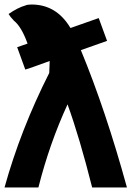

<svg xmlns="http://www.w3.org/2000/svg" viewBox="-28 -813 582 850"><path d="M271 -351Q191 -177 142 17H-8Q63 -239 190 -490Q192 -528 192 -543Q105 -511 84 -505L48 -604Q54 -606 69.5 -611.5Q85 -617 94 -620Q67 -695 34 -721Q16 -740 10 -751Q50 -779 85 -789Q93 -793 112 -793Q222 -793 284 -689L409 -733L446 -632L330 -591Q440 -325 534 17H380Q324 -205 271 -351Z"/></svg>

Font: Repo
Style: Bold
Weight: 700
Designer: Stefan Peev
Foundry: Context Ltd
Version: Version 001.000